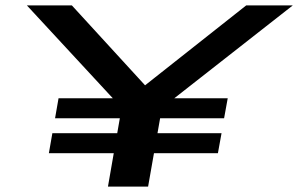

<svg xmlns="http://www.w3.org/2000/svg" viewBox="-20 -695 1110 715"><path d="M185 -254.5H814.5L828 -329H198ZM162 -124.5H791.5L805 -199H175ZM382 0H531.5L583 -293L1070.5 -675H897L520.5 -377.5H520L247.5 -675H80L433 -293.5Z"/></svg>

Font: Anybody ExtraExpanded Medium
Style: Italic
Weight: 500
Width: 8
Italic angle: -10°
Version: Version 1.113;gftools[0.9.25]